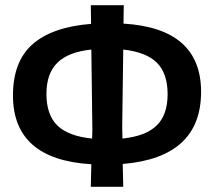

<svg xmlns="http://www.w3.org/2000/svg" viewBox="-20 -693 826 740"><path d="M330 27 332 -60Q30 -78 30 -325Q30 -456 105.5 -522.5Q181 -589 331 -601L330 -673H457L456 -602Q755 -584 755 -339Q755 -86 453 -61L455 27ZM159 -331Q159 -250 201.5 -209Q244 -168 335 -159L336 -193L332 -502Q244 -493 201.5 -451.5Q159 -410 159 -331ZM451 -205 452 -159Q541 -168 583.5 -209Q626 -250 626 -330Q626 -410 585 -451Q544 -492 455 -502Z"/></svg>

Font: Alegreya Sans
Style: Bold
Weight: 700
Designer: Juan Pablo del Peral
Foundry: Huerta Tipografica
Version: Version 2.007